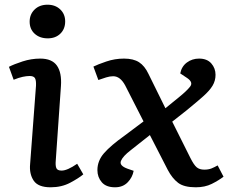

<svg xmlns="http://www.w3.org/2000/svg" viewBox="-20 -782 1001 816"><path d="M106 -690Q106 -721 127 -741.5Q148 -762 182 -762Q215 -762 236 -742Q257 -722 257 -691Q257 -659 236.5 -639Q216 -619 183 -619Q149 -619 127.5 -638.5Q106 -658 106 -690ZM133 -418Q134 -441 128.5 -450Q123 -459 106 -459Q93 -459 76.5 -455.5Q60 -452 38 -443L18 -498Q39 -509 76 -521Q113 -533 151 -533Q201 -533 222 -503Q243 -473 239 -416L217 -100Q215 -78 219.5 -67.5Q224 -57 242 -57Q266 -57 308 -86L334 -41Q315 -25 278.5 -5.5Q242 14 195 14Q142 14 123 -14.5Q104 -43 108 -85Z M683 -322 742 -370Q774 -396 788 -414Q802 -432 776 -450L746 -470Q752 -500 774.5 -516.5Q797 -533 826 -533Q860 -533 878 -512.5Q896 -492 896 -464Q896 -439 883.5 -418Q871 -397 844 -373Q817 -349 773 -313L712 -265L789 -111Q804 -81 816 -71Q828 -61 848 -61Q866 -61 878.5 -66Q891 -71 905 -79L930 -31Q909 -15 880 -0.5Q851 14 812 14Q762 14 737 -5Q712 -24 693 -60L617 -208L536 -144Q502 -118 494 -98Q486 -78 522 -65L548 -56Q543 -28 522.5 -7Q502 14 469 14Q431 14 412.5 -7.5Q394 -29 394 -59Q394 -99 422.5 -131.5Q451 -164 510 -206L590 -266L512 -419Q491 -458 461 -458Q447 -458 431 -453Q415 -448 398 -442L377 -499Q395 -508 431.5 -520.5Q468 -533 507 -533Q547 -533 571 -517.5Q595 -502 611 -468Z"/></svg>

Font: Literata 7pt Medium
Style: Italic
Weight: 500
Italic angle: -2°
Designer: Latin by Veronika Burian and Jose Scaglione. Greek by Irene Vlachou. Cyrillic by Vera Evstafieva
Foundry: TypeTogether
Version: Version 3.002